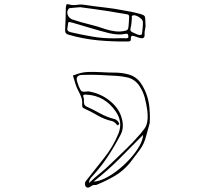

<svg xmlns="http://www.w3.org/2000/svg" viewBox="-20 -814 1040 907"><path d="M667 -704Q669 -691 665.5 -677Q662 -663 663 -649Q664 -630 643 -634Q638 -636 633 -637Q628 -638 624 -640Q612 -645 604.5 -645Q597 -645 598 -626Q598 -621 593.5 -619.5Q589 -618 584 -618Q513 -617 443 -623.5Q373 -630 304 -650Q291 -654 289 -661.5Q287 -669 288 -679Q289 -705 290 -730Q291 -755 291 -780Q292 -788 293.5 -792Q295 -796 307 -793Q324 -788 343 -791Q362 -794 380 -791Q426 -784 472 -779Q518 -774 563 -765Q581 -762 599 -758.5Q617 -755 635 -750Q659 -744 663 -738Q667 -732 667 -704ZM359 -780Q346 -779 335 -778Q324 -777 313 -776Q310 -775 308 -775Q306 -775 304 -772Q294 -759 300 -743.5Q306 -728 322 -722Q360 -709 400 -699.5Q440 -690 479 -676Q501 -669 525 -666Q549 -663 573 -669Q585 -672 586 -682Q588 -694 588.5 -706Q589 -718 590 -730Q591 -738 588.5 -742Q586 -746 577 -747Q556 -750 535 -754Q514 -758 494 -761Q460 -766 425.5 -771Q391 -776 359 -780ZM655 -695V-709Q655 -718 645.5 -726.5Q636 -735 624.5 -739.5Q613 -744 605 -740Q602 -739 602.5 -735.5Q603 -732 603 -729Q602 -717 601 -705Q600 -693 597 -682Q594 -673 597.5 -668Q601 -663 607 -661Q617 -657 627 -652Q637 -647 648 -650Q651 -652 651 -657Q653 -668 653.5 -678Q654 -688 655 -695ZM523 -633Q536 -633 548.5 -633.5Q561 -634 573 -633Q580 -633 584 -635Q588 -637 586 -645Q585 -658 572 -654Q553 -650 534 -651.5Q515 -653 497 -657Q453 -668 409.5 -681Q366 -694 322 -707Q315 -709 308 -710Q301 -711 301 -698Q300 -689 298 -678Q296 -667 313 -662Q365 -650 417 -641Q469 -632 523 -633ZM687 -232Q683 -217 679 -202.5Q675 -188 671 -174Q662 -135 639.5 -105Q617 -75 594 -45Q563 -7 523 16.5Q483 40 439 58Q435 60 430.5 60Q426 60 422 60Q418 61 415.5 62.5Q413 64 410 66Q398 75 389 71Q382 66 381.5 56.5Q381 47 385 42Q427 -12 470.5 -66Q514 -120 540 -184Q561 -238 527 -287Q502 -324 467 -344.5Q432 -365 387 -367Q379 -368 375 -365.5Q371 -363 375 -353Q377 -347 376.5 -340.5Q376 -334 377 -328Q377 -317 388 -311Q421 -296 452.5 -278.5Q484 -261 519 -252Q527 -251 536 -242Q539 -238 542 -233.5Q545 -229 540 -225Q535 -220 532 -224.5Q529 -229 526 -232Q522 -235 518 -238Q514 -241 509 -242Q473 -250 441.5 -268.5Q410 -287 377 -302Q371 -304 369.5 -308.5Q368 -313 368 -318Q370 -338 364 -354.5Q358 -371 349 -387Q341 -402 336 -419Q331 -436 326 -452Q324 -459 327.5 -459Q331 -459 333 -460Q364 -473 396 -474Q428 -475 460 -473Q492 -471 523 -471Q554 -471 585 -463Q624 -453 646 -420Q666 -390 676 -356.5Q686 -323 687 -287Q688 -284 687.5 -280.5Q687 -277 688 -274Q688 -265 688 -253Q688 -241 687 -232ZM400 51Q427 25 454 3.5Q481 -18 505 -42Q539 -75 573 -107.5Q607 -140 638 -176Q643 -181 644.5 -183Q646 -185 652 -193Q656 -199 657.5 -200Q659 -201 663 -207Q669 -217 668 -214.5Q667 -212 671 -222Q677 -238 677.5 -255.5Q678 -273 676 -290Q672 -322 664 -352Q656 -382 638 -409Q628 -424 613 -434.5Q598 -445 578 -449Q555 -454 531.5 -455.5Q508 -457 485 -458Q456 -460 426.5 -460.5Q397 -461 368 -460Q334 -459 345 -427Q347 -422 348.5 -416.5Q350 -411 352 -406Q360 -387 366 -383Q372 -379 394 -382Q398 -383 405 -381Q473 -368 521 -317Q548 -288 557 -248.5Q566 -209 550 -178Q522 -124 488.5 -73.5Q455 -23 414 21Q409 26 405 33Q401 40 400 51ZM422 44Q447 43 478 27.5Q509 12 539.5 -12.5Q570 -37 596 -66Q622 -95 638.5 -124Q655 -153 656 -177Q600 -120 543.5 -63.5Q487 -7 422 44Z"/></svg>

Font: Rock 3D
Style: Regular
Weight: 400
Version: Version 1.000